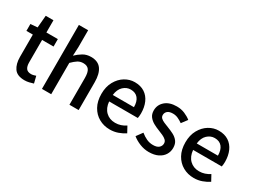

<svg xmlns="http://www.w3.org/2000/svg" viewBox="-54 -1427 2737 2071"><g transform="rotate(30 1314.5 -391.5)"><path d="M272 14.2Q179.7 14.2 142.3 -39.3Q105 -92.8 105 -180.2V-458H24.9V-543.9L110.8 -550.8L124 -703.1H220.2V-550.8H362.8V-458H220.2V-179.2Q220.2 -129.4 238.8 -104.2Q257.3 -79.1 300.8 -79.1Q314.5 -79.1 330.8 -83.3Q347.2 -87.4 358.9 -91.8L379.9 -6.8Q357.4 0.5 329.6 7.3Q301.8 14.2 272 14.2Z M482.9 0V-796.9H598.1V-585.9L592.8 -477.1Q628.9 -512.2 671.9 -538.1Q714.8 -564 771 -564Q858.9 -564 899.4 -507.6Q939.9 -451.2 939.9 -346.2V0H825.2V-332Q825.2 -403.3 803 -433.6Q780.8 -463.9 731.9 -463.9Q693.8 -463.9 664.3 -445.3Q634.8 -426.8 598.1 -390.1V0Z M1334 14.2Q1258.8 14.2 1197.8 -20.3Q1136.7 -54.7 1100.8 -119.4Q1064.9 -184.1 1064.9 -274.9Q1064.9 -364.3 1101.1 -429.2Q1137.2 -494.1 1194.6 -529.1Q1252 -564 1315.9 -564Q1389.2 -564 1439.2 -531.2Q1489.3 -498.5 1515.1 -439.9Q1541 -381.3 1541 -304.2Q1541 -286.6 1539.1 -271Q1537.1 -255.4 1535.2 -245.1H1178.2Q1185.1 -166 1231 -121.6Q1276.9 -77.1 1348.1 -77.1Q1384.8 -77.1 1417 -87.9Q1449.2 -98.6 1479 -118.2L1519 -44.9Q1481.4 -19.5 1434.3 -2.7Q1387.2 14.2 1334 14.2ZM1177.2 -325.2H1440.9Q1440.9 -395.5 1409.4 -434.3Q1377.9 -473.1 1317.9 -473.1Q1266.1 -473.1 1225.8 -435.1Q1185.5 -397 1177.2 -325.2Z M1818.8 14.2Q1762.2 14.2 1707 -7.8Q1651.9 -29.8 1611.8 -63L1667 -138.2Q1703.1 -108.9 1740.5 -91.6Q1777.8 -74.2 1821.8 -74.2Q1870.6 -74.2 1894.3 -95.5Q1918 -116.7 1918 -147.9Q1918 -172.9 1900.1 -189.7Q1882.3 -206.5 1854.7 -219Q1827.1 -231.4 1796.9 -243.2Q1760.7 -256.8 1725.1 -276.4Q1689.5 -295.9 1666.3 -326.2Q1643.1 -356.4 1643.1 -402.8Q1643.1 -472.2 1695.3 -518.1Q1747.6 -564 1838.9 -564Q1893.6 -564 1939.2 -544.7Q1984.9 -525.4 2017.1 -499L1963.9 -428.2Q1934.6 -449.2 1904.8 -462.6Q1875 -476.1 1841.8 -476.1Q1795.4 -476.1 1773.7 -456.3Q1752 -436.5 1752 -408.2Q1752 -384.8 1768.1 -369.9Q1784.2 -355 1810.3 -343.8Q1836.4 -332.5 1867.2 -320.8Q1904.8 -306.6 1941.9 -287.8Q1979 -269 2003.4 -237.8Q2027.8 -206.5 2027.8 -154.8Q2027.8 -108.4 2003.9 -70.1Q1980 -31.7 1933.6 -8.8Q1887.2 14.2 1818.8 14.2Z M2379.9 14.2Q2304.7 14.2 2243.7 -20.3Q2182.6 -54.7 2146.7 -119.4Q2110.8 -184.1 2110.8 -274.9Q2110.8 -364.3 2147 -429.2Q2183.1 -494.1 2240.5 -529.1Q2297.9 -564 2361.8 -564Q2435.1 -564 2485.1 -531.2Q2535.2 -498.5 2561 -439.9Q2586.9 -381.3 2586.9 -304.2Q2586.9 -286.6 2585 -271Q2583 -255.4 2581.1 -245.1H2224.1Q2231 -166 2276.9 -121.6Q2322.8 -77.1 2394 -77.1Q2430.7 -77.1 2462.9 -87.9Q2495.1 -98.6 2524.9 -118.2L2564.9 -44.9Q2527.3 -19.5 2480.2 -2.7Q2433.1 14.2 2379.9 14.2ZM2223.1 -325.2H2486.8Q2486.8 -395.5 2455.3 -434.3Q2423.8 -473.1 2363.8 -473.1Q2312 -473.1 2271.7 -435.1Q2231.4 -397 2223.1 -325.2Z"/></g></svg>

Font: Source Han Sans CN Medium
Style: Regular
Weight: 500
Designer: Ryoko NISHIZUKA  (kana, bopomofo & ideographs); Paul D. Hunt (Latin, Greek & Cyrillic); Sandoll Communications , Soo-you
Foundry: Adobe
Version: Version 2.004;hotconv 1.0.118;makeotfexe 2.5.65603